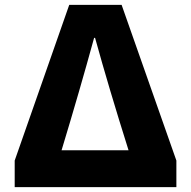

<svg xmlns="http://www.w3.org/2000/svg" viewBox="-20 -764 779 784"><path d="M40 0V-108.4L262.7 -744.1H476.6L700.2 -108.4V0ZM231.4 -150.4H504.9Q424.8 -404.3 368.2 -609.4H364.3Q305.7 -395.5 231.4 -150.4Z"/></svg>

Font: Bpmf Zihi Sans Heavy
Style: Heavy
Weight: 900
Foundry: But Ko
Version: Version 1.320